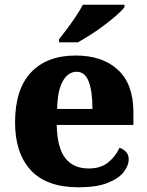

<svg xmlns="http://www.w3.org/2000/svg" viewBox="-20 -786 626 816"><path d="M314 10Q178 10 111 -62.5Q44 -135 44 -266Q44 -406 111.5 -478Q179 -550 302 -550Q416 -550 481.5 -489Q547 -428 547 -309V-255H221Q223 -159 257 -114.5Q291 -70 357 -70Q408 -70 439.5 -95.5Q471 -121 488 -158Q504 -153 515.5 -140.5Q527 -128 527 -110Q527 -82 505.5 -54.5Q484 -27 437 -8.5Q390 10 314 10ZM373 -323Q373 -398 357 -439.5Q341 -481 306 -481Q269 -481 246.5 -440.5Q224 -400 223 -323ZM231 -619Q246 -638 265.5 -664Q285 -690 303 -717Q321 -744 332 -766H509V-756Q500 -743 477.5 -723Q455 -703 426 -681Q397 -659 366.5 -639.5Q336 -620 311 -606H231Z"/></svg>

Font: Noto Serif Devanagari ExtraBold
Style: Regular
Weight: 800
Designer: Universal Thirst, Indian Type Foundry and the Monotype Design Team
Foundry: Monotype Imaging Inc.
Version: Version 2.004; ttfautohint (v1.8.4.7-5d5b)